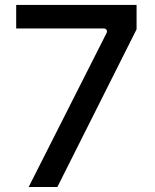

<svg xmlns="http://www.w3.org/2000/svg" viewBox="-20 -747 619 767"><path d="M94.5 0H209.2L525.6 -630V-727.3H44.7V-633.2H394.9C404.5 -633.2 410.2 -624.3 405.9 -615.4Z"/></svg>

Font: RA Harald Medium
Style: Regular
Weight: 500
Designer: Rasmus Andersson
Foundry: rsms
Version: Version 3.000;hotconv 1.0.109;makeotfexe 2.5.65596